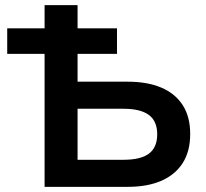

<svg xmlns="http://www.w3.org/2000/svg" viewBox="-20 -725 801 745"><path d="M153 0V-516H8V-615H153V-705H281V-615H434V-516H281V-408H476Q552 -408 606 -385Q660 -362 689 -317Q718 -272 718 -205Q718 -138 689 -92.5Q660 -47 606 -23.5Q552 0 476 0ZM281 -105H459Q526 -105 558 -129Q590 -153 590 -204Q590 -255 557.5 -279Q525 -303 459 -303H281Z"/></svg>

Font: Nunito Sans 10pt
Style: Bold
Weight: 700
Designer: Vernon Adams
Foundry: Vernon Adams
Version: Version 3.101;gftools[0.9.27]